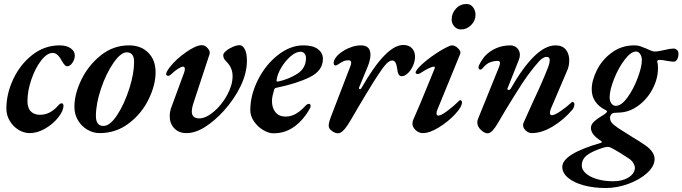

<svg xmlns="http://www.w3.org/2000/svg" viewBox="-20 -655 3430 965"><path d="M12 -109Q12 -184 47 -258Q82 -332 143 -379.5Q204 -427 280 -427Q314 -427 335 -412.5Q356 -398 356 -376Q356 -357 344 -339.5Q332 -322 319 -322Q311 -322 305.5 -328Q300 -334 290 -350Q270 -389 245 -389Q216 -389 186.5 -350.5Q157 -312 137.5 -255Q118 -198 118 -146Q118 -112 135 -95Q152 -78 181 -78Q231 -78 271 -123Q282 -136 290 -136Q294 -136 296.5 -132.5Q299 -129 299 -124Q299 -98 273 -65Q247 -32 207.5 -9Q168 14 130 14Q100 14 73 -2.5Q46 -19 29 -47.5Q12 -76 12 -109Z M354 -118Q354 -183 389.5 -255.5Q425 -328 487.5 -377.5Q550 -427 628 -427Q689 -427 725.5 -390Q762 -353 762 -292Q762 -228 727 -156Q692 -84 627.5 -35Q563 14 481 14Q448 14 418.5 -3.5Q389 -21 371.5 -51Q354 -81 354 -118ZM654 -344Q654 -392 617 -392Q587 -392 550 -338.5Q513 -285 487.5 -209Q462 -133 462 -72Q462 -22 500 -22Q533 -22 569 -77Q605 -132 629.5 -208.5Q654 -285 654 -344Z M833 -71Q833 -94 842 -118L905 -289Q909 -300 909 -308Q909 -320 900 -320Q891 -320 873.5 -308.5Q856 -297 844 -285Q833 -274 826 -274Q815 -274 815 -283Q815 -293 833 -317Q865 -358 915.5 -393Q966 -428 995 -428Q1011 -428 1024.5 -412Q1038 -396 1033 -382L950 -130Q944 -109 944 -95Q944 -60 981 -60Q1015 -60 1055 -94Q1095 -128 1122 -178Q1149 -228 1149 -272Q1149 -314 1120 -343Q1110 -353 1106 -360.5Q1102 -368 1102 -378Q1102 -387 1116 -399Q1130 -411 1150 -419.5Q1170 -428 1184 -428Q1199 -428 1210 -408Q1221 -388 1221 -350Q1221 -288 1189.5 -222.5Q1158 -157 1104 -97Q1056 -45 1008.5 -15.5Q961 14 917 14Q879 14 856 -10Q833 -34 833 -71Z M1238 -101Q1238 -177 1276.5 -253.5Q1315 -330 1377 -378.5Q1439 -427 1505 -427Q1553 -427 1578 -408Q1603 -389 1603 -359Q1603 -300 1537.5 -267.5Q1472 -235 1370 -214Q1361 -213 1358 -205Q1348 -172 1347 -151Q1346 -114 1364 -91.5Q1382 -69 1415 -69Q1443 -69 1467 -83Q1491 -97 1514 -122Q1524 -133 1532 -133Q1541 -133 1541 -123Q1541 -114 1538 -111Q1507 -54 1460.5 -19.5Q1414 15 1355 15Q1330 15 1302.5 -1.5Q1275 -18 1256.5 -45Q1238 -72 1238 -101ZM1518 -364Q1518 -376 1510.5 -385.5Q1503 -395 1491 -395Q1467 -395 1440 -371.5Q1413 -348 1393 -314Q1373 -280 1370 -251V-249Q1370 -245 1377 -245Q1430 -256 1474 -284Q1518 -312 1518 -364Z M1632 -23Q1632 -39 1644 -70L1742 -325Q1745 -333 1745 -339Q1745 -352 1733 -352Q1716 -352 1705 -346.5Q1694 -341 1677 -330Q1671 -326 1667 -326Q1658 -326 1657 -336Q1656 -352 1670.5 -369.5Q1685 -387 1709 -401Q1728 -413 1750.5 -420Q1773 -427 1794 -427Q1842 -427 1842 -380Q1842 -353 1826 -315L1785 -216Q1784 -215 1784 -212Q1784 -207 1789 -207Q1794 -207 1797 -213Q1920 -429 2007 -429Q2035 -429 2050.5 -412.5Q2066 -396 2066 -370Q2066 -347 2055.5 -324Q2045 -301 2029.5 -286.5Q2014 -272 1999 -272Q1989 -272 1983.5 -281.5Q1978 -291 1976 -311Q1971 -351 1951 -351Q1937 -351 1920 -332.5Q1903 -314 1878 -275Q1861 -250 1822 -185.5Q1783 -121 1752 -67Q1729 -26 1711.5 -5.5Q1694 15 1679 15Q1665 15 1648.5 3.5Q1632 -8 1632 -23Z M2053 -33Q2053 -45 2057 -53Q2085 -115 2141 -253L2165 -312Q2167 -320 2161 -320Q2143 -320 2092 -287Q2085 -283 2081 -283Q2069 -283 2069 -290Q2069 -302 2098.5 -329.5Q2128 -357 2169 -384.5Q2210 -412 2242 -425Q2248 -427 2251 -427Q2268 -427 2283 -411.5Q2298 -396 2293 -384L2178 -103Q2174 -96 2174 -83Q2174 -79 2177 -76.5Q2180 -74 2183 -74Q2197 -74 2229 -98Q2261 -122 2288 -149Q2291 -152 2292 -152Q2296 -152 2299 -148.5Q2302 -145 2302 -141Q2302 -118 2267 -80.5Q2232 -43 2185.5 -14.5Q2139 14 2106 14Q2085 14 2069 -1Q2053 -16 2053 -33ZM2250 -557Q2250 -588 2271.5 -611.5Q2293 -635 2325 -635Q2345 -635 2357.5 -618.5Q2370 -602 2370 -580Q2370 -551 2348 -529Q2326 -507 2297 -507Q2277 -507 2263.5 -522Q2250 -537 2250 -557Z M2379 -40Q2379 -49 2382 -56L2488 -318Q2493 -331 2493 -338Q2493 -349 2482 -349Q2463 -349 2443.5 -342Q2424 -335 2404 -310Q2399 -305 2394 -305Q2391 -305 2388 -308Q2385 -311 2385 -316Q2385 -325 2396 -343Q2407 -361 2417 -373Q2468 -426 2544 -427Q2566 -427 2579.5 -413Q2593 -399 2593 -379Q2593 -368 2588 -355L2531 -211L2530 -208Q2530 -203 2537 -203Q2543 -203 2546 -208Q2671 -427 2772 -427Q2806 -427 2823.5 -406Q2841 -385 2841 -352Q2841 -322 2830 -299L2749 -109Q2744 -97 2744 -87Q2744 -76 2754 -76Q2768 -76 2799.5 -98Q2831 -120 2844 -133Q2854 -143 2858 -143Q2861 -143 2864 -139.5Q2867 -136 2867 -132Q2867 -117 2857 -104Q2813 -52 2757.5 -19Q2702 14 2653 14Q2637 14 2623 1.5Q2609 -11 2609 -26Q2609 -33 2611 -37Q2651 -126 2660 -146Q2706 -243 2736 -320Q2743 -340 2743 -352Q2743 -369 2728 -369Q2711 -370 2689 -346.5Q2667 -323 2630 -273Q2611 -247 2565 -173.5Q2519 -100 2484 -39Q2469 -13 2456 1Q2443 15 2430 15Q2415 15 2397 -2Q2379 -19 2379 -40Z M2806 184Q2806 119 3000 63Q3009 60 3002 54Q2950 22 2950 -12Q2950 -30 2967.5 -45.5Q2985 -61 3020 -82Q3031 -90 3031 -95Q3031 -99 3022 -103Q2992 -117 2973 -143.5Q2954 -170 2954 -206Q2954 -251 2980.5 -303.5Q3007 -356 3056 -391.5Q3105 -427 3168 -427Q3185 -427 3197 -423Q3209 -419 3228 -411Q3234 -408 3248 -402Q3262 -396 3270 -396Q3287 -396 3321 -404Q3349 -411 3366 -411Q3374 -411 3382 -404.5Q3390 -398 3390 -385Q3390 -367 3383 -356Q3376 -345 3366 -345Q3358 -345 3332 -349Q3310 -354 3295 -354Q3280 -354 3284 -342Q3287 -332 3287 -312Q3287 -259 3259.5 -207Q3232 -155 3185.5 -122Q3139 -89 3086 -89Q3064 -89 3056 -84Q3046 -75 3046 -63Q3046 -49 3055 -38Q3064 -27 3086 -12L3152 30Q3199 58 3223 75Q3270 108 3270 144Q3270 180 3233 214Q3196 248 3138.5 269Q3081 290 3025 290Q2964 290 2914 276.5Q2864 263 2835 238.5Q2806 214 2806 184ZM3206 -353Q3206 -371 3197.5 -383.5Q3189 -396 3177 -396Q3151 -396 3120 -355.5Q3089 -315 3067 -260Q3045 -205 3044 -168Q3044 -147 3053 -135Q3062 -123 3075 -123Q3103 -123 3133.5 -165Q3164 -207 3185 -263Q3206 -319 3206 -353ZM3171 189Q3171 177 3162.5 163.5Q3154 150 3138 140Q3119 127 3093.5 111.5Q3068 96 3054 89Q3044 83 3034 83Q3029 83 3013 87Q2958 104 2931 124.5Q2904 145 2904 177Q2904 198 2924 216Q2944 234 2980 245Q3016 256 3063 256Q3109 256 3139.5 236.5Q3170 217 3171 189Z"/></svg>

Font: EB Garamond SemiBold
Style: Italic
Weight: 600
Italic angle: -17.2°
Designer: Georg Duffner and Octavio Pardo
Foundry: Georg Duffner
Version: Version 1.000